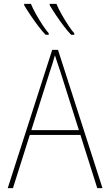

<svg xmlns="http://www.w3.org/2000/svg" viewBox="-20 -973 570 993"><path d="M20 0 250 -715H280L510 0H483L396 -275H134L47 0ZM237 -600 142 -300H388L293 -600Q286 -620 279 -641.5Q272 -663 264 -687Q258 -664 251 -643Q244 -622 237 -600ZM348 -793Q333 -808 311.5 -836Q290 -864 270 -894Q250 -924 237 -946V-953H272Q281 -930 298.5 -899Q316 -868 334 -841Q352 -814 364 -801V-793ZM216 -793Q201 -808 179.5 -836Q158 -864 138 -894Q118 -924 105 -946V-953H140Q149 -930 166.5 -899Q184 -868 202 -841Q220 -814 232 -801V-793Z"/></svg>

Font: Noto Sans Mono Condensed Thin
Style: Regular
Weight: 100
Width: 3
Designer: Monotype Design Team
Foundry: Monotype Imaging Inc.
Version: Version 2.014; ttfautohint (v1.8.4.7-5d5b)